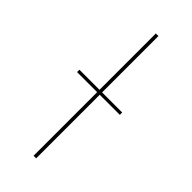

<svg xmlns="http://www.w3.org/2000/svg" viewBox="-224 -718 756 756"><g transform="rotate(45 154.0 -340.5)"><path d="M273.1 -367.1H161.3V-680.9H146.9V-367.1H35V-354H146.9V0H161.3V-354H273.1Z"/></g></svg>

Font: Fira Sans Hair
Style: Regular
Weight: 100
Designer: bBox Type GmbH & Carrois Corporate GbR & Edenspiekermann AG
Foundry: bBox Type GmbH & Carrois Corporate GbR & Edenspiekermann AG
Version: Version 4.300;PS 004.300;hotconv 1.0.88;makeotf.lib2.5.64775